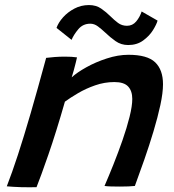

<svg xmlns="http://www.w3.org/2000/svg" viewBox="-20 -752 705 778"><path d="M128 6.5Q116 6.5 100 6.8Q84 7 67.5 6.5Q52.5 6 34.2 5Q16 4 7.5 3Q29 -52.5 52.5 -124.2Q76 -196 104 -292.2Q132 -388.5 167 -517.5Q182 -519.5 202 -521Q222 -522.5 243 -522.5Q256.5 -522.5 269.5 -521.8Q282.5 -521 292 -519.5Q291 -514 287.2 -498.8Q283.5 -483.5 278.8 -466.5Q274 -449.5 270.5 -438.5Q291.5 -458 329.5 -479.2Q367.5 -500.5 413 -515.2Q458.5 -530 500.5 -530Q577 -530 608.8 -499.5Q640.5 -469 640.5 -410.5Q640.5 -376 629.8 -326.2Q619 -276.5 602 -219.8Q585 -163 565 -105.8Q545 -48.5 526.5 1.5Q505 4 466 4Q446.5 4 429.5 3.5Q412.5 3 403.5 1.5Q420 -36.5 439.5 -85.2Q459 -134 476.5 -184.2Q494 -234.5 505 -278.5Q516 -322.5 516 -351Q516 -383.5 499.2 -401.5Q482.5 -419.5 443.5 -419.5Q403.5 -419.5 365.5 -406.2Q327.5 -393 295.8 -374.2Q264 -355.5 243 -340Q207.5 -216 176 -125.2Q144.5 -34.5 128 6.5ZM209 -639Q216.5 -660.5 235.5 -681.8Q254.5 -703 281.5 -717.2Q308.5 -731.5 340.5 -731.5Q369.5 -731.5 390 -717.2Q410.5 -703 427.5 -686Q442.5 -671 458.2 -659.2Q474 -647.5 494.5 -647.5Q517 -647.5 531.8 -665Q546.5 -682.5 554 -705.5L618.5 -668.5Q614.5 -653.5 600 -630Q585.5 -606.5 560.2 -588Q535 -569.5 499.5 -569.5Q470.5 -569.5 448 -585.5Q425.5 -601.5 407 -619.5Q391.5 -634 376.8 -645Q362 -656 346 -656Q316 -656 297.2 -633.5Q278.5 -611 270 -590.5Z"/></svg>

Font: Grandstander Medium
Style: Italic
Weight: 500
Italic angle: -15°
Designer: Tyler Finck
Foundry: Etcetera Type Co
Version: Version 1.200; ttfautohint (v1.8.3)